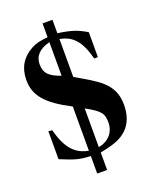

<svg xmlns="http://www.w3.org/2000/svg" viewBox="-156 -836 811 1020"><g transform="rotate(-20 250.0 -325.5)"><path d="M269 -641C340 -629 381 -584 407 -481H428V-622C381 -650 348 -663 269 -674V-750H213V-672C168 -667 146 -663 117 -647C60 -616 29 -565 29 -496C29 -407 80 -349 213 -280V-30C139 -44 96 -90 67 -199L46 -201V-43C128 -9 151 -3 213 0V99H269V0C350 -15 388 -31 421 -61C455 -93 472 -139 472 -196C472 -322 381 -360 269 -427ZM213 -454C153 -475 124 -497 124 -551C124 -594 150 -628 213 -644ZM269 -249C349 -204 362 -188 362 -134C362 -88 333 -42 269 -30Z"/></g></svg>

Font: XITS Math
Style: Bold
Weight: 700
Designer: MicroPress Inc., with final additions and corrections provided by Coen Hoffman, Elsevier (retired)
Version: Version 1.105